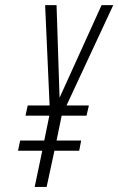

<svg xmlns="http://www.w3.org/2000/svg" viewBox="-20 -734 465 754"><path d="M174.8 -319.8 157.2 -713.9H202.1L213.9 -350.1L378.9 -713.9H424.8L241.2 -319.8H329.1L319.8 -279.8H222.2L202.1 -182.1H298.8L291 -142.1H193.8L163.1 0H116.2L146 -142.1H50.8L59.1 -182.1H153.8L173.8 -279.8H80.1L88.9 -319.8Z"/></svg>

Font: TypoPRO Open Sans Condensed
Style: Italic
Weight: 300
Width: 3
Italic angle: -12°
Foundry: Ascender Corporation
Version: Version 1.10